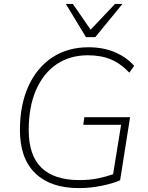

<svg xmlns="http://www.w3.org/2000/svg" viewBox="-20 -955 758 983"><path d="M384 8Q239 8 160.5 -68Q82 -144 82 -289Q82 -417 125 -512.5Q168 -608 247 -660.5Q326 -713 433 -713Q508 -713 567.5 -688Q627 -663 667 -618L642 -583Q599 -629 548.5 -650.5Q498 -672 430 -672Q337 -672 269 -625.5Q201 -579 164 -493Q127 -407 127 -289Q127 -159 192.5 -96Q258 -33 386 -33Q438 -33 480 -41.5Q522 -50 559 -63L600 -316H406L412 -355H646L595 -32Q559 -16 501 -4Q443 8 384 8ZM420 -765 317 -935H353L444 -803L569 -935H607L468 -765Z"/></svg>

Font: Nunito Sans ExtraLight
Style: Italic
Weight: 200
Italic angle: -9°
Designer: Vernon Adams
Foundry: Vernon Adams
Version: Version 3.006; ttfautohint (v1.8.3)